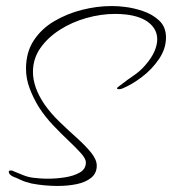

<svg xmlns="http://www.w3.org/2000/svg" viewBox="-20 -602 569 635"><path d="M171 13Q127 13 85 5Q63 0 48.5 -7Q34 -14 23 -18Q9 -25 9 -34Q9 -38 15 -38Q17 -38 19 -38Q21 -38 24 -36Q39 -30 56 -23Q73 -16 91 -14Q99 -13 112 -12Q125 -11 139 -11Q166 -11 195 -15.5Q224 -20 244 -31.5Q264 -43 264 -65Q264 -77 248 -95Q232 -113 207 -136.5Q182 -160 155.5 -188Q129 -216 109 -247Q91 -276 78.5 -308.5Q66 -341 66 -375Q66 -429 91.5 -468Q117 -507 159.5 -532Q202 -557 251.5 -569.5Q301 -582 349 -582Q373 -582 394 -579Q421 -576 452.5 -565.5Q484 -555 506.5 -534Q529 -513 529 -478Q529 -441 506 -407Q483 -373 449.5 -347.5Q416 -322 384 -309Q378 -307 374 -307Q367 -307 367 -310Q367 -312 372 -315.5Q377 -319 378 -320Q401 -338 422.5 -352.5Q444 -367 461 -387Q481 -410 490.5 -431.5Q500 -453 500 -472Q500 -504 473.5 -526Q447 -548 397 -554Q388 -555 379 -555.5Q370 -556 361 -556Q314 -556 266 -542.5Q218 -529 178 -503.5Q138 -478 113.5 -443Q89 -408 89 -364Q89 -313 127 -257Q148 -227 177 -199Q206 -171 234.5 -145.5Q263 -120 281.5 -97Q300 -74 300 -54Q300 -29 281.5 -14Q263 1 233.5 7Q204 13 171 13Z"/></svg>

Font: Waterfall
Style: Regular
Weight: 400
Designer: Robert E. Leuschke
Foundry: Robert E. Leuschke
Version: Version 1.010; ttfautohint (v1.8.3)